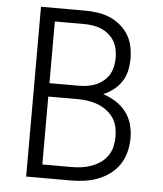

<svg xmlns="http://www.w3.org/2000/svg" viewBox="-53 -781 705 828"><g transform="rotate(5 300.0 -367.5)"><path d="M91 0V-735H283Q310 -735 337 -731Q364 -727 389 -716.5Q414 -706 435 -688.5Q456 -671 470 -648Q484 -625 489.5 -598.5Q495 -572 495 -545Q495 -519 489.5 -493.5Q484 -468 470 -446.5Q456 -425 435.5 -409Q415 -393 391 -383Q420 -374 446 -357.5Q472 -341 490.5 -317Q509 -293 517 -263.5Q525 -234 525 -204Q525 -174 517.5 -144.5Q510 -115 493.5 -90Q477 -65 452.5 -47Q428 -29 400.5 -18.5Q373 -8 343 -4Q313 0 283 0ZM283 -410Q302 -410 321 -413Q340 -416 357 -423Q374 -430 389 -442.5Q404 -455 413.5 -471Q423 -487 427 -506Q431 -525 431 -544Q431 -563 427 -581.5Q423 -600 413.5 -616Q404 -632 389 -644.5Q374 -657 357 -664Q340 -671 321 -674Q302 -677 283 -677H156V-410ZM283 -58Q305 -58 326.5 -61Q348 -64 368.5 -71.5Q389 -79 407 -91.5Q425 -104 437.5 -122Q450 -140 455 -161.5Q460 -183 460 -205Q460 -227 455 -248.5Q450 -270 437.5 -287.5Q425 -305 407 -318Q389 -331 368.5 -338.5Q348 -346 326.5 -349Q305 -352 283 -352H156V-58Z"/></g></svg>

Font: Iosevka Custom Light Extended
Style: Regular
Weight: 300
Width: 7
Monospace: yes
Designer: Belleve Invis
Foundry: Belleve Invis
Version: Version 11.2.4; ttfautohint (v1.8.4)